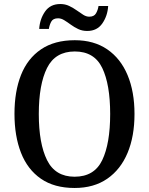

<svg xmlns="http://www.w3.org/2000/svg" viewBox="-20 -925 742 955"><path d="M351 10Q250 10 183.5 -36Q117 -82 84.5 -165Q52 -248 52 -359Q52 -470 84.5 -552Q117 -634 184 -679.5Q251 -725 352 -725Q447 -725 513.5 -679.5Q580 -634 614.5 -551.5Q649 -469 649 -358Q649 -247 614.5 -164.5Q580 -82 513.5 -36Q447 10 351 10ZM351 -46Q449 -46 488.5 -128.5Q528 -211 528 -358Q528 -505 488.5 -587Q449 -669 352 -669Q255 -669 214 -587Q173 -505 173 -358Q173 -211 214 -128.5Q255 -46 351 -46ZM414 -771Q389 -771 369 -780.5Q349 -790 332 -802.5Q315 -815 299.5 -824.5Q284 -834 269 -834Q244 -834 235 -817.5Q226 -801 223 -781H175Q178 -830 204 -867.5Q230 -905 280 -905Q304 -905 324 -895.5Q344 -886 361.5 -873.5Q379 -861 394 -851.5Q409 -842 424 -842Q448 -842 457.5 -858.5Q467 -875 470 -895H518Q515 -846 489 -808.5Q463 -771 414 -771Z"/></svg>

Font: Noto Serif Thai SemiCondensed Medium
Style: Regular
Weight: 500
Width: 4
Designer: Monotype Design Team
Foundry: Monotype Imaging Inc.
Version: Version 2.002; ttfautohint (v1.8.4.7-5d5b)